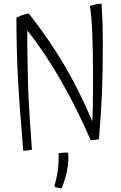

<svg xmlns="http://www.w3.org/2000/svg" viewBox="-20 -777 656 1040"><path d="M131 -360Q132 -299 136 -223Q140 -147 153 34Q142 36 130.5 37.5Q119 39 106 40Q85 -202 77 -358Q69 -514 69 -682Q96 -694 107.5 -697.5Q119 -701 136 -704Q249 -560 330 -421.5Q411 -283 480 -120Q482 -157 483 -204.5Q484 -252 484 -353Q484 -496 480 -592.5Q476 -689 467 -745Q483 -750 498 -753Q513 -756 530 -757Q534 -693 535.5 -644Q537 -595 537 -549Q537 -383 532 -269Q527 -155 516 -23Q508 -21 498 -20Q488 -19 471 -18Q395 -193 307.5 -345Q220 -497 128 -612Q127 -553 129 -461Q131 -369 131 -360ZM297 54Q311 51 323.5 50Q336 49 349 50Q353 94 344 142.5Q335 191 314 243Q302 242 292.5 240Q283 238 274 233Q288 185 293.5 142.5Q299 100 297 54Z"/></svg>

Font: Atma Light
Style: Regular
Weight: 300
Designer: Gregori Vincens, Jeremie Hornus, Riccardo Olocco, Yoann Minet.
Foundry: black foundry
Version: Version 1.102;PS 1.100;hotconv 1.0.86;makeotf.lib2.5.63406